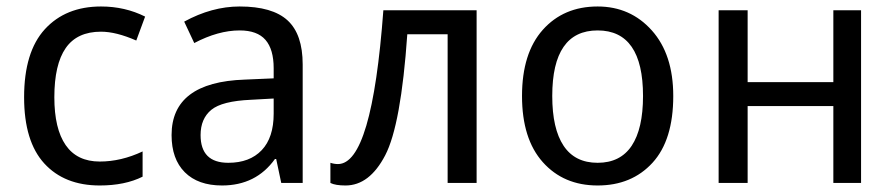

<svg xmlns="http://www.w3.org/2000/svg" viewBox="-20 -567 2774 595"><path d="M429.7 -515.6 402.3 -441.4Q339.8 -468.8 293 -468.8Q218.8 -468.8 183.6 -418Q148.4 -367.2 148.4 -265.6Q148.4 -168 183.6 -117.2Q218.8 -66.4 289.1 -66.4Q355.5 -66.4 421.9 -97.7V-19.5Q367.2 7.8 289.1 7.8Q179.7 7.8 117.2 -60.5Q54.7 -128.9 54.7 -265.6Q54.7 -406.2 119.1 -476.6Q183.6 -546.9 293 -546.9Q367.2 -546.9 429.7 -515.6Z M851.6 0 835.9 -74.2H832Q773.4 7.8 668 7.8Q593.8 7.8 552.7 -33.2Q511.7 -74.2 511.7 -148.4Q511.7 -312.5 738.3 -320.3L828.1 -324.2V-355.5Q828.1 -414.1 802.7 -443.4Q777.3 -472.7 722.7 -472.7Q656.2 -472.7 582 -433.6L550.8 -500Q636.7 -546.9 722.7 -546.9Q824.2 -546.9 871.1 -503.9Q918 -460.9 918 -367.2V0ZM828.1 -261.7 757.8 -257.8Q668 -253.9 634.8 -226.6Q601.6 -199.2 601.6 -148.4Q601.6 -105.5 623 -84Q644.5 -62.5 687.5 -62.5Q753.9 -62.5 791 -101.6Q828.1 -140.6 828.1 -214.8Z M1457 0H1367.2V-460.9H1242.2Q1222.7 -179.7 1173.8 -85.9Q1125 7.8 1050.8 7.8Q1019.5 7.8 1003.9 0V-62.5Q1015.6 -58.6 1027.3 -58.6Q1132.8 -58.6 1168 -535.2H1457Z M1597.7 -269.5Q1597.7 -402.3 1662.1 -474.6Q1726.6 -546.9 1832 -546.9Q1933.6 -546.9 2000 -472.7Q2066.4 -398.4 2066.4 -269.5Q2066.4 -132.8 2002 -62.5Q1937.5 7.8 1832 7.8Q1726.6 7.8 1662.1 -64.5Q1597.7 -136.7 1597.7 -269.5ZM1972.7 -269.5Q1972.7 -371.1 1937.5 -421.9Q1902.3 -472.7 1832 -472.7Q1761.7 -472.7 1726.6 -421.9Q1691.4 -371.1 1691.4 -269.5Q1691.4 -168 1726.6 -115.2Q1761.7 -62.5 1832 -62.5Q1902.3 -62.5 1937.5 -115.2Q1972.7 -168 1972.7 -269.5Z M2296.9 -535.2V-312.5H2562.5V-535.2H2648.4V0H2562.5V-238.3H2296.9V0H2207V-535.2Z"/></svg>

Font: Droid Sans Fallback
Style: Regular
Weight: 400
Designer: Steve Matteson
Foundry: Ascender Corporation
Version: 3.00 (Khmer version)